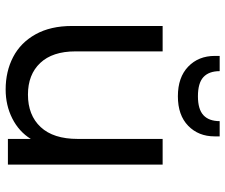

<svg xmlns="http://www.w3.org/2000/svg" viewBox="-79 -711 798 680"><g transform="rotate(90 320.0 -371.0)"><path d="M563 -548V0H472V-81Q446 -39 399.5 -15.5Q353 8 297 8Q233 8 182 -18.5Q131 -45 101.5 -98Q72 -151 72 -227V-548H162V-239Q162 -158 203 -114.5Q244 -71 315 -71Q388 -71 430 -116Q472 -161 472 -247V-548ZM463 -732Q463 -675 425.5 -638.5Q388 -602 321 -602Q254 -602 216 -638.5Q178 -675 178 -733V-750H232Q232 -712 253 -692.5Q274 -673 321 -673Q367 -673 388 -692.5Q409 -712 409 -750H463Z"/></g></svg>

Font: Fz Poppins
Style: Regular
Weight: 400
Designer: Ninad Kale (Devanagari), Jonny Pinhorn (Latin)
Foundry: Indian Type Foundry
Version: Vit hóa bi Vntype.Com & FontZin.Com